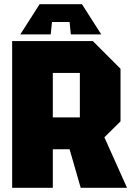

<svg xmlns="http://www.w3.org/2000/svg" viewBox="-20 -896 629 916"><path d="M232 -336H361V-548H232ZM555 -568V-317L478 -241L586 0H365L312 -184H232V0H38V-700H423ZM222 -732H77L169 -876H371L463 -732H318L312 -791H228Z"/></svg>

Font: Tektur SemiCondensed ExtraBold
Style: Regular
Weight: 800
Width: 4
Designer: Adam Jagosz
Foundry: Adam Jagosz
Version: Version 1.005;gftools[0.9.30]